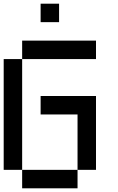

<svg xmlns="http://www.w3.org/2000/svg" viewBox="-20 -1020 640 1040"><path d="M0 -100V-700H100V-100ZM100 -100H400V0H100ZM100 -700V-800H500V-700ZM200 -400V-500H500V-100H400V-400ZM200 -900V-1000H300V-900Z"/></svg>

Font: Galmuri9 Regular
Style: Regular
Weight: 400
Designer: Lee Minseo (quiple)
Version: Version 2.399;hotconv 1.1.1;makeotfexe 2.6.0 DEVELOPMENT